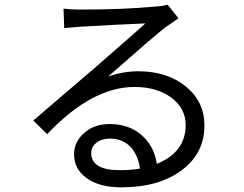

<svg xmlns="http://www.w3.org/2000/svg" viewBox="-20 -763 1040 819"><path d="M577.1 -43.9Q568.8 -102.1 536.1 -137.2Q502 -171.9 448.2 -171.9Q414.1 -171.9 391.1 -153.8Q369.1 -137.2 369.1 -110.8Q369.1 -37.1 490.2 -37.1Q539.1 -37.1 577.1 -43.9ZM741.2 -685.1 685.1 -646Q649.9 -620.1 441.9 -437Q507.8 -459 569.8 -459Q692.9 -459 772.9 -394Q852.1 -329.1 852.1 -228Q852.1 -107.9 753.9 -36.1Q657.2 36.1 497.1 36.1Q401.9 36.1 347.2 -4.9Q295.9 -43 295.9 -105Q295.9 -157.2 337.9 -194.8Q380.9 -233.9 448.2 -233.9Q533.2 -233.9 587.9 -183.1Q638.2 -137.2 648.9 -64Q772 -113.8 772 -230Q772 -300.8 710 -347.2Q647.9 -392.1 554.2 -392.1Q372.1 -392.1 181.2 -190.9L122.1 -249L261.2 -368.2Q349.1 -443.8 382.8 -472.2L493.2 -568.8Q573.2 -638.2 600.1 -663.1Q479 -658.2 319.8 -648.9Q258.8 -644 253.9 -643.1L251 -726.1Q282.2 -722.2 321.8 -722.2Q505.9 -722.2 641.1 -734.9Q673.8 -736.8 694.8 -743.2Z"/></svg>

Font: Black Ops One [rus by aLiNcE]
Style: Regular
Weight: 400
Designer: James Grieshaber
Foundry: James Grieshaber
Version: Version 1.002;May 25, 2024;FontCreator 13.0.0.2680 64-bit